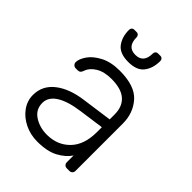

<svg xmlns="http://www.w3.org/2000/svg" viewBox="-210 -835 955 955"><g transform="rotate(45 268.0 -357.5)"><path d="M42 0ZM398 -69Q376 -36 333.5 -13Q291 10 221 10Q173 10 132 -10Q91 -30 66.5 -64Q42 -98 42 -139Q42 -205 95.5 -247Q149 -289 240 -301L398 -323V-358Q398 -413 364.5 -442.5Q331 -472 262 -472Q211 -472 178.5 -452Q146 -432 137 -404Q133 -392 127.5 -387.5Q122 -383 113 -383H99Q90 -383 83.5 -389.5Q77 -396 77 -405Q77 -427 97 -456.5Q117 -486 159 -508Q201 -530 262 -530Q369 -530 414 -479Q459 -428 459 -355V-22Q459 -12 453 -6Q447 0 437 0H420Q410 0 404 -6Q398 -12 398 -22ZM398 -268 269 -250Q187 -239 145 -212Q103 -185 103 -144Q103 -98 141.5 -73Q180 -48 231 -48Q304 -48 351 -96Q398 -144 398 -234ZM185 -725Q194 -725 199 -719.5Q204 -714 204 -706Q204 -640 261 -640Q318 -640 318 -706Q318 -714 323 -719.5Q328 -725 337 -725H352Q361 -725 366 -719.5Q371 -714 371 -706Q371 -656 346 -623Q321 -590 261 -590Q201 -590 176 -623Q151 -656 151 -706Q151 -714 156 -719.5Q161 -725 170 -725Z"/></g></svg>

Font: Hezaedrus Light
Style: Regular
Weight: 300
Designer: Hubert & Fischer
Foundry: Hubert & Fischer
Version: Version 1.10;September 3, 2019;FontCreator 11.5.0.2425 64-bi